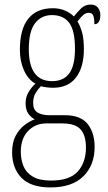

<svg xmlns="http://www.w3.org/2000/svg" viewBox="-20 -579 474 840"><path d="M201 241Q115 241 74 199Q33 157 33 87Q33 44 48.5 15Q64 -14 87 -31.5Q110 -49 132 -57Q116 -65 104 -81.5Q92 -98 92 -128Q92 -155 105.5 -177Q119 -199 135 -213Q103 -231 85 -271Q67 -311 67 -361Q67 -452 104 -497.5Q141 -543 211 -543Q241 -543 265 -532.5Q289 -522 303 -507Q316 -523 333.5 -541Q351 -559 377 -559Q398 -559 408.5 -545.5Q419 -532 419 -513Q419 -495 412.5 -484Q406 -473 393 -473Q393 -498 388 -510.5Q383 -523 369 -523Q356 -523 345 -514Q334 -505 319 -485Q331 -466 339 -437.5Q347 -409 347 -363Q347 -286 313 -240.5Q279 -195 211 -195Q200 -195 183.5 -197Q167 -199 159 -202Q146 -189 135.5 -171.5Q125 -154 125 -128Q125 -99 144 -87Q163 -75 196 -75H263Q333 -75 363.5 -36.5Q394 2 394 64Q394 144 344.5 192.5Q295 241 201 241ZM208 -224Q258 -224 283 -258Q308 -292 308 -365Q308 -446 282.5 -479.5Q257 -513 207 -513Q161 -513 133.5 -477.5Q106 -442 106 -364Q106 -224 208 -224ZM203 211Q285 211 320.5 171Q356 131 356 67Q356 13 332.5 -13Q309 -39 253 -39H182Q135 -39 103 -6Q71 27 71 85Q71 120 83 148.5Q95 177 124 194Q153 211 203 211Z"/></svg>

Font: Noto Serif Lao Condensed ExtraLight
Style: Regular
Weight: 200
Width: 3
Designer: Monotype Design Team
Foundry: Monotype Imaging Inc.
Version: Version 2.003; ttfautohint (v1.8.4.7-5d5b)